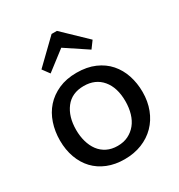

<svg xmlns="http://www.w3.org/2000/svg" viewBox="-164 -784 843 905"><g transform="rotate(-30 257.5 -332.0)"><path d="M375 -516 256 -595 152 -515 124 -553 249 -674H278L403 -554ZM484 -223Q484 -172 467.5 -129Q451 -86 420.5 -55Q390 -24 347.5 -7Q305 10 253 10Q202 10 161 -6.5Q120 -23 91.5 -53Q63 -83 47.5 -125.5Q32 -168 32 -219Q32 -268 46.5 -311.5Q61 -355 89.5 -387Q118 -419 160.5 -438Q203 -457 259 -457Q315 -457 357.5 -438.5Q400 -420 428 -388Q456 -356 470 -313.5Q484 -271 484 -223ZM392 -226Q392 -300 356 -343Q320 -386 257 -386Q192 -386 157.5 -341Q123 -296 123 -224Q123 -190 131.5 -160Q140 -130 156.5 -108Q173 -86 198 -73.5Q223 -61 256 -61Q289 -61 314 -73.5Q339 -86 356.5 -107.5Q374 -129 383 -159.5Q392 -190 392 -226Z"/></g></svg>

Font: Zilla Slab Medium
Style: Regular
Weight: 500
Designer: Typotheque.com
Foundry: Typotheque type foundry
Version: Version 1.1; 2017